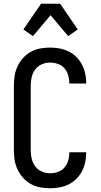

<svg xmlns="http://www.w3.org/2000/svg" viewBox="-20 -997 540 1025"><path d="M247 8Q220 8 193.5 3Q167 -2 144 -15Q121 -28 103 -48Q85 -68 73.5 -92.5Q62 -117 58 -143.5Q54 -170 54 -196V-539Q54 -565 58 -591.5Q62 -618 73.5 -642.5Q85 -667 103 -687Q121 -707 144 -720Q167 -733 193.5 -738Q220 -743 247 -743Q272 -743 297 -738.5Q322 -734 345 -723Q368 -712 386 -694.5Q404 -677 416 -655Q428 -633 434 -608Q440 -583 440 -558V-551H350V-555Q350 -576 343.5 -597Q337 -618 323 -633.5Q309 -649 288.5 -656Q268 -663 247 -663Q224 -663 202.5 -653.5Q181 -644 167.5 -625.5Q154 -607 149 -584.5Q144 -562 144 -539V-196Q144 -173 149 -150.5Q154 -128 167.5 -109.5Q181 -91 202.5 -81.5Q224 -72 247 -72Q268 -72 288.5 -79Q309 -86 323 -101.5Q337 -117 343.5 -138Q350 -159 350 -180V-184H440V-177Q440 -152 434 -127Q428 -102 416 -80Q404 -58 386 -40.5Q368 -23 345 -12Q322 -1 297 3.5Q272 8 247 8ZM156 -804 105 -840 199 -977H301L395 -840L344 -804L250 -916Z"/></svg>

Font: Iosevka Fixed Medium
Style: Regular
Weight: 500
Monospace: yes
Designer: Belleve Invis
Foundry: Belleve Invis
Version: Version 32.3.0